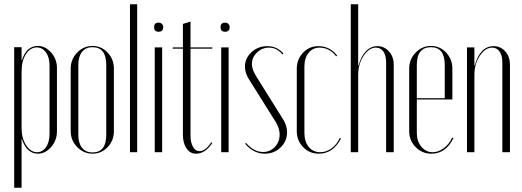

<svg xmlns="http://www.w3.org/2000/svg" viewBox="-20 -719 2467 907"><path d="M47 168V-496H82V-433H83Q104 -502 159 -502Q194 -502 221.5 -471Q249 -440 249 -398V-98Q249 -56 221.5 -24.5Q194 7 159 7Q106 7 83 -63H82V168ZM82 -113Q82 -66 103.5 -33Q125 0 155 0Q181 0 197.5 -24Q214 -48 214 -87V-409Q214 -448 197 -471.5Q180 -495 154 -495Q123 -495 102.5 -463Q82 -431 82 -382Z M518 -395V-99Q518 -55 488.5 -24Q459 7 417 7Q375 7 344.5 -24.5Q314 -56 314 -99V-395Q314 -439 344.5 -470.5Q375 -502 417 -502Q459 -502 488.5 -470.5Q518 -439 518 -395ZM417 -496Q385 -496 367.5 -474Q350 -452 350 -412V-82Q350 -43 367.5 -21Q385 1 417 1Q482 1 482 -82V-412Q482 -496 417 -496Z M594 0V-699H628V0Z M708 -591Q708 -612 729 -612Q739 -612 745 -606Q751 -600 751 -591Q751 -569 729 -569Q708 -569 708 -591ZM711 -495H746V0H711Z M906 7Q878 7 861 -18Q844 -43 844 -83V-489H796V-495H844V-606L880 -617V-495H983V-489H880V-78Q880 -46 891.5 -25.5Q903 -5 922 -5Q951 -5 978 -47L983 -44Q950 7 906 7Z M1022 -591Q1022 -612 1043 -612Q1053 -612 1059 -606Q1065 -600 1065 -591Q1065 -569 1043 -569Q1022 -569 1022 -591ZM1025 -495H1060V0H1025Z M1319 -466 1314 -462Q1288 -494 1251 -494Q1218 -494 1194 -471Q1170 -448 1170 -417Q1170 -388 1195 -351L1310 -167Q1336 -130 1336 -94Q1336 -52 1305.5 -22.5Q1275 7 1231 7Q1177 7 1138 -40L1142 -44Q1179 -1 1223 -1Q1256 -1 1278.5 -25Q1301 -49 1301 -83Q1301 -118 1273 -158L1160 -338Q1137 -372 1137 -404Q1137 -444 1168 -472.5Q1199 -501 1243 -501Q1289 -501 1319 -466Z M1382 -394Q1382 -439 1411.5 -470Q1441 -501 1484 -501Q1539 -501 1573 -456L1568 -453Q1537 -494 1489 -494Q1458 -494 1438 -469.5Q1418 -445 1418 -406V-91Q1418 -50 1438.5 -25Q1459 0 1493 0Q1521 0 1546 -18Q1571 -36 1585 -67L1591 -65Q1554 7 1486 7Q1442 7 1412 -24Q1382 -55 1382 -100Z M1674 -410Q1686 -454 1709 -477.5Q1732 -501 1763 -501Q1795 -501 1817.5 -476Q1840 -451 1840 -414V0H1804V-425Q1804 -457 1791 -475.5Q1778 -494 1756 -494Q1723 -494 1697.5 -455Q1672 -416 1672 -366V0H1637V-699H1672V-410Z M1913 -395Q1913 -439 1943.5 -470.5Q1974 -502 2016 -502Q2058 -502 2087.5 -470.5Q2117 -439 2117 -395V-249H1949V-91Q1949 -52 1970.5 -26Q1992 0 2024 0Q2051 0 2076.5 -19Q2102 -38 2116 -69L2122 -66Q2086 7 2018 7Q1974 7 1943.5 -24Q1913 -55 1913 -100ZM1949 -255H2081V-412Q2081 -496 2016 -496Q1949 -496 1949 -412Z M2223 -410Q2248 -501 2312 -501Q2345 -501 2367 -476Q2389 -451 2389 -414V0H2353V-425Q2353 -457 2340 -475.5Q2327 -494 2305 -494Q2272 -494 2246.5 -455Q2221 -416 2221 -366V0H2186V-495H2221V-410Z"/></svg>

Font: Moniqa ExtLt Narrow Display
Style: Regular
Weight: 200
Width: 4
Designer: Rajesh Rajput
Foundry: Rajesh Rajput
Version: Version 1.000